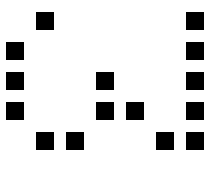

<svg xmlns="http://www.w3.org/2000/svg" viewBox="-50 -670 700 640"><g transform="rotate(90 300.0 -350.0)"><path d="M21 -680Q20 -680 20 -680Q20 -680 20 -679V-621Q20 -620 20 -620Q20 -620 21 -620H79Q80 -620 80 -620Q80 -620 80 -621V-679Q80 -680 80 -680Q80 -680 79 -680ZM121 -680Q120 -680 120 -680Q120 -680 120 -679V-621Q120 -620 120 -620Q120 -620 121 -620H179Q180 -620 180 -620Q180 -620 180 -621V-679Q180 -680 180 -680Q180 -680 179 -680ZM221 -680Q220 -680 220 -680Q220 -680 220 -679V-621Q220 -620 220 -620Q220 -620 221 -620H279Q280 -620 280 -620Q280 -620 280 -621V-679Q280 -680 280 -680Q280 -680 279 -680ZM321 -680Q320 -680 320 -680Q320 -680 320 -679V-621Q320 -620 320 -620Q320 -620 321 -620H379Q380 -620 380 -620Q380 -620 380 -621V-679Q380 -680 380 -680Q380 -680 379 -680ZM421 -680Q420 -680 420 -680Q420 -680 420 -679V-621Q420 -620 420 -620Q420 -620 421 -620H479Q480 -620 480 -620Q480 -620 480 -621V-679Q480 -680 480 -680Q480 -680 479 -680ZM421 -580Q420 -580 420 -580Q420 -580 420 -579V-521Q420 -520 420 -520Q420 -520 421 -520H479Q480 -520 480 -520Q480 -520 480 -521V-579Q480 -580 480 -580Q480 -580 479 -580ZM321 -480Q320 -480 320 -480Q320 -480 320 -479V-421Q320 -420 320 -420Q320 -420 321 -420H379Q380 -420 380 -420Q380 -420 380 -421V-479Q380 -480 380 -480Q380 -480 379 -480ZM221 -380Q220 -380 220 -380Q220 -380 220 -379V-321Q220 -320 220 -320Q220 -320 221 -320H279Q280 -320 280 -320Q280 -320 280 -321V-379Q280 -380 280 -380Q280 -380 279 -380ZM321 -380Q320 -380 320 -380Q320 -380 320 -379V-321Q320 -320 320 -320Q320 -320 321 -320H379Q380 -320 380 -320Q380 -320 380 -321V-379Q380 -380 380 -380Q380 -380 379 -380ZM421 -280Q420 -280 420 -280Q420 -280 420 -279V-221Q420 -220 420 -220Q420 -220 421 -220H479Q480 -220 480 -220Q480 -220 480 -221V-279Q480 -280 480 -280Q480 -280 479 -280ZM21 -180Q20 -180 20 -180Q20 -180 20 -179V-121Q20 -120 20 -120Q20 -120 21 -120H79Q80 -120 80 -120Q80 -120 80 -121V-179Q80 -180 80 -180Q80 -180 79 -180ZM421 -180Q420 -180 420 -180Q420 -180 420 -179V-121Q420 -120 420 -120Q420 -120 421 -120H479Q480 -120 480 -120Q480 -120 480 -121V-179Q480 -180 480 -180Q480 -180 479 -180ZM121 -80Q120 -80 120 -80Q120 -80 120 -79V-21Q120 -20 120 -20Q120 -20 121 -20H179Q180 -20 180 -20Q180 -20 180 -21V-79Q180 -80 180 -80Q180 -80 179 -80ZM221 -80Q220 -80 220 -80Q220 -80 220 -79V-21Q220 -20 220 -20Q220 -20 221 -20H279Q280 -20 280 -20Q280 -20 280 -21V-79Q280 -80 280 -80Q280 -80 279 -80ZM321 -80Q320 -80 320 -80Q320 -80 320 -79V-21Q320 -20 320 -20Q320 -20 321 -20H379Q380 -20 380 -20Q380 -20 380 -21V-79Q380 -80 380 -80Q380 -80 379 -80Z"/></g></svg>

Font: Doto Black Medium
Style: Regular
Weight: 500
Monospace: yes
Version: Version 1.000